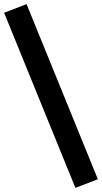

<svg xmlns="http://www.w3.org/2000/svg" viewBox="-54 -778 495 932"><path d="M421 92 312 134 -34 -716 75 -758Z"/></svg>

Font: Maitree Semibold
Style: Regular
Weight: 600
Designer: CadsonDemak Team
Foundry: CadsonDemak
Version: Version 1.010